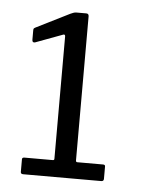

<svg xmlns="http://www.w3.org/2000/svg" viewBox="-41 -884 450 541"><g transform="rotate(5 183.5 -613.5)"><path d="M266 -427Q272 -427 272 -422V-387Q272 -380 265 -380H44Q37 -380 37 -386V-422Q37 -427 44 -427H124Q128 -427 128 -431V-777Q128 -783 123 -782L45 -753Q37 -751 37 -760V-786Q37 -790 38 -791.5Q39 -793 43 -795L137 -842Q142 -844 145.5 -845.5Q149 -847 155 -847H182Q189 -847 189 -839V-432Q189 -427 193 -427H266Z"/></g></svg>

Font: Libre Franklin Thin
Style: Regular
Weight: 400
Version: Version 3.000